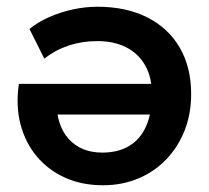

<svg xmlns="http://www.w3.org/2000/svg" viewBox="-20 -535 619 570"><path d="M285.5 15Q224 15 174 -7.2Q124 -29.5 89.8 -70Q55.5 -110.5 41 -165.5Q26.5 -220.5 36 -286H466L465 -195H103L147.5 -236Q147.5 -162.5 184.2 -122.2Q221 -82 283.5 -82Q331 -82 364 -102Q397 -122 414 -160.8Q431 -199.5 431 -256Q431 -305.5 411.2 -340.5Q391.5 -375.5 355.2 -394.2Q319 -413 269 -413Q223.5 -413 183.8 -399.8Q144 -386.5 111.5 -361L67.5 -449Q91 -468.5 124.2 -483.5Q157.5 -498.5 195.2 -506.8Q233 -515 269.5 -515Q354.5 -515 417 -483.5Q479.5 -452 513.5 -393.8Q547.5 -335.5 547.5 -256Q547.5 -197 528 -147.5Q508.5 -98 473.2 -61.5Q438 -25 390.2 -5Q342.5 15 285.5 15Z"/></svg>

Font: Geologica Roman Medium
Style: Regular
Weight: 500
Designer: Sindre Bremnes, Frode Helland
Foundry: Monokrom Skriftforlag AS
Version: Version 1.010;gftools[0.9.28]